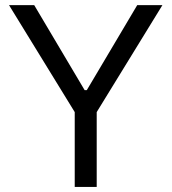

<svg xmlns="http://www.w3.org/2000/svg" viewBox="-20 -739 678 759"><path d="M15.6 -718.8H115.2L314.5 -382.8H323.2L522.5 -718.8H622.1L362.3 -295.9V0H275.4V-295.9Z"/></svg>

Font: Inter Display V
Style: Regular
Weight: 400
Designer: Rasmus Andersson
Foundry: rsms
Version: Version 3.015;git-src